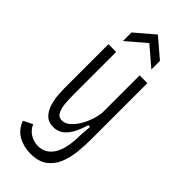

<svg xmlns="http://www.w3.org/2000/svg" viewBox="-283 -787 983 983"><g transform="rotate(45 208.5 -295.5)"><path d="M179 151Q133 151 93 130Q53 109 33 59L83 34Q96 64 122.5 80Q149 96 180 96Q233 96 263.5 48Q294 0 294 -101L299 -162H286Q268 -97 238.5 -62.5Q209 -28 166 -28Q129 -28 108.5 -50Q88 -72 79 -103Q70 -134 68 -163Q66 -192 66 -207V-528H122V-232Q122 -199 124 -164.5Q126 -130 137 -106.5Q148 -83 174 -83Q195 -83 215 -99.5Q235 -116 251.5 -142.5Q268 -169 278.5 -199.5Q289 -230 292 -259V-528H348V-122Q348 -75 343 -27Q338 21 321 61.5Q304 102 270 126.5Q236 151 179 151ZM107 -592V-654L210 -742L313 -654V-592L210 -680Z"/></g></svg>

Font: Bricolage Grotesque 10pt Condensed ExtraLight
Style: Regular
Weight: 200
Width: 3
Designer: Mathieu Triay
Foundry: Atelier Triay
Version: Version 1.000; ttfautohint (v1.8.4.7-5d5b);gftools[0.9.32]